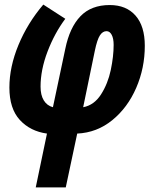

<svg xmlns="http://www.w3.org/2000/svg" viewBox="-20 -578 669 838"><path d="M185 5Q112 -5 66.5 -54.5Q21 -104 21 -196Q21 -286 60.5 -381.5Q100 -477 169 -558L265 -496Q218 -433 187.5 -353Q157 -273 157 -200Q157 -163 171 -140Q185 -117 211 -110L265 -365Q284 -458 331 -507Q378 -556 459 -556Q531 -556 571.5 -510Q612 -464 612 -378Q612 -281 574.5 -194.5Q537 -108 470 -53.5Q403 1 317 5L267 240H136ZM476 -382Q476 -410 467.5 -426Q459 -442 445 -442Q428 -442 416 -423.5Q404 -405 394 -357L343 -110Q391 -119 421 -166Q451 -213 463.5 -272.5Q476 -332 476 -382Z"/></svg>

Font: Noto Sans Display Ex Bold Cond
Style: Italic
Weight: 800
Width: 3
Italic angle: -12°
Designer: Monotype Design team
Foundry: Monotype Imaging Inc.
Version: Version 1.000